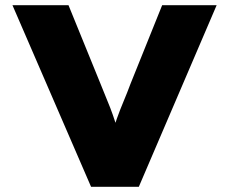

<svg xmlns="http://www.w3.org/2000/svg" viewBox="-20 -720 883 740"><path d="M331 0 28 -700H244L367 -398Q375 -377 385 -353.5Q395 -330 405 -304Q415 -278 424.5 -248.5Q434 -219 443 -183H405Q418 -228 430.5 -263Q443 -298 456.5 -330Q470 -362 483 -397L605 -700H815L515 0Z"/></svg>

Font: Lexend Giga Black
Style: Regular
Weight: 900
Designer: Bonnie Shaver-Troup, Thomas Jockin
Foundry: Lexend
Version: Version 1.007